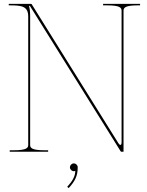

<svg xmlns="http://www.w3.org/2000/svg" viewBox="-20 -780 755 987"><path d="M339.5 80C339.5 91 349 100 359.5 100C362 100 364.5 99.5 366.5 98.5H367C367 125.5 353 150.5 325.5 180.5L333 187C365.5 151.5 379.5 124.5 379.5 80C379.5 69 370 60 359.5 60C348.5 60 339.5 69.5 339.5 80ZM25 -760V-752.5H31C91 -752.5 125 -748 125 -695V-35C125 -20.5 118.5 -7.5 50 -7.5H30V0H227.5V-7.5H210C141.5 -7.5 135 -20.5 135 -35V-694.5C135 -722.5 133.5 -732 129 -750H133.5L600 -2.5C601 -0.5 603 0 604.5 0H615V-725C615 -740.5 624 -752.5 690 -752.5H700V-760H510V-752.5H530C596 -752.5 605 -740.5 605 -725V-48C605 -39.5 602.5 -35 599 -35C596 -35 592 -38 588.5 -44L143.5 -757.5C143 -758.5 141.5 -760 139.5 -760Z"/></svg>

Font: Znikomit
Style: Regular
Weight: 100
Designer: gluk
Foundry: gluk
Version: Version 0.55